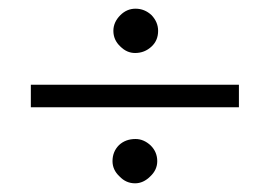

<svg xmlns="http://www.w3.org/2000/svg" viewBox="-20 -475 619 442"><path d="M291 -353Q272 -353 257 -368Q241 -383 241 -404Q241 -424 257 -440Q272 -455 292 -455Q313 -455 329 -440Q344 -424 344 -404Q344 -382 329 -368Q313 -353 291 -353ZM530 -228H51V-280H530ZM292 -155Q311 -155 327 -140Q342 -125 342 -104Q342 -84 326 -69Q310 -53 291 -53Q270 -53 255 -69Q239 -84 239 -104Q239 -126 254 -141Q269 -155 292 -155Z"/></svg>

Font: Triodion
Style: Regular
Weight: 400
Version: Version 1.201; ttfautohint (v1.8.4.7-5d5b)